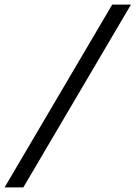

<svg xmlns="http://www.w3.org/2000/svg" viewBox="-68 -750 593 840"><path d="M505 -730 34 70H-48L423 -730Z"/></svg>

Font: Work Sans
Style: Italic
Weight: 400
Italic angle: -13°
Designer: Wei Huang
Foundry: Wei Huang
Version: Version 2.012